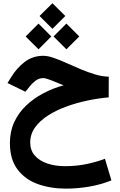

<svg xmlns="http://www.w3.org/2000/svg" viewBox="-20 -815 734 1173"><path d="M300.3 -795.4 378.9 -717.3 300.3 -638.7 221.7 -717.3ZM385.7 -670.9 464.4 -592.3 385.7 -513.7 307.1 -592.3ZM215.3 -670.9 293.5 -592.3 215.3 -513.7 136.7 -592.3ZM644.5 -346.7 644 -220.2Q582 -214.8 515.4 -200.9Q448.7 -187 386.2 -164.3Q323.7 -141.6 273.7 -109.6Q223.6 -77.6 194.1 -36.4Q164.6 4.9 164.6 55.7Q164.6 103 192.6 135.3Q220.7 167.5 268.8 183.8Q316.9 200.2 377.4 200.2Q446.3 200.2 508.8 187.3Q571.3 174.3 621.1 154.8L660.6 287.1Q594.7 313.5 523.4 325.4Q452.1 337.4 382.8 337.4Q288.1 337.4 210.4 309.3Q132.8 281.2 86.7 219.7Q40.5 158.2 40.5 58.6Q40.5 -11.7 66.9 -68.8Q93.3 -126 139.2 -169.7Q185.1 -213.4 244.1 -244.6Q303.2 -275.9 368.2 -293.9Q322.3 -313.5 290 -325.7Q257.8 -337.9 244.6 -337.9Q217.8 -337.9 196.5 -321.5Q175.3 -305.2 161.1 -286.6L135.3 -254.4L25.9 -307.6L47.9 -343.3Q82.5 -399.9 131.3 -437Q180.2 -474.1 245.1 -474.1Q272 -474.1 308.3 -461.4Q344.7 -448.7 386.5 -429.9Q428.2 -411.1 472.7 -392.3Q517.1 -373.5 561 -360.4Q605 -347.2 644.5 -346.7Z"/></svg>

Font: Vazirmatn UI FD ExtraBold
Style: Regular
Weight: 800
Designer: Saber Rastikerdar
Foundry: Saber Rastikerdar
Version: Version 33.003